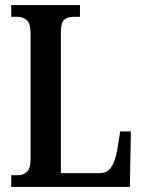

<svg xmlns="http://www.w3.org/2000/svg" viewBox="-20 -734 561 754"><path d="M24 0V-46H52Q71 -46 85.5 -59Q100 -72 100 -110V-602Q100 -642 85 -655Q70 -668 48 -668H24V-714H294V-668H269Q243 -668 231 -655.5Q219 -643 219 -606V-54H371Q401 -54 416.5 -77Q432 -100 440 -143L452 -218H494L490 0Z"/></svg>

Font: Noto Serif Tamil ExtraCondensed SemiBold
Style: Regular
Weight: 600
Width: 2
Designer: Indian Type Foundry, Tom Grace, and the Monotype Design Team
Foundry: Monotype Imaging Inc.
Version: Version 2.004; ttfautohint (v1.8.4.7-5d5b)